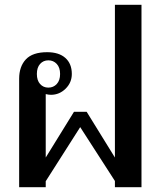

<svg xmlns="http://www.w3.org/2000/svg" viewBox="-20 -782 671 802"><path d="M60 -453Q60 -504 88 -534Q116 -564 177 -564Q226 -564 253 -540Q280 -516 280 -473Q280 -437 254 -411.5Q228 -386 193 -386Q183 -386 171 -389V-124L289 -315H342L460 -124V-762H571V0H460V-26L315 -251L171 -25V0H60ZM231 -473Q231 -500 217 -515Q203 -530 182 -530Q161 -530 147.5 -515Q134 -500 134 -473Q134 -446 147.5 -431Q161 -416 182 -416Q203 -416 217 -431Q231 -446 231 -473Z"/></svg>

Font: Trirong Medium
Style: Regular
Weight: 500
Designer: Katatrad Team
Foundry: CadsonDemak
Version: Version 1.001